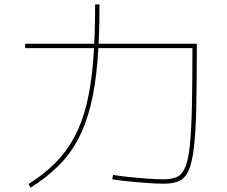

<svg xmlns="http://www.w3.org/2000/svg" viewBox="-20 -835 1040 878"><path d="M730 5Q700 5 656.5 2Q613 -1 569 -5.5Q525 -10 493 -15L497 -35Q528 -30 571 -25.5Q614 -21 657 -18Q700 -15 730 -15Q765 -15 788.5 -25.5Q812 -36 826.5 -69Q841 -102 848 -168.5Q855 -235 857.5 -346Q860 -457 860 -625L870 -615H95V-635H880V-625Q880 -455 877.5 -341.5Q875 -228 866.5 -158.5Q858 -89 842 -54Q826 -19 798.5 -7Q771 5 730 5ZM110 7Q181 -38 232.5 -89.5Q284 -141 319.5 -207Q355 -273 376 -358.5Q397 -444 406 -556.5Q415 -669 415 -815H435Q435 -667 425.5 -553Q416 -439 394 -351Q372 -263 336 -196Q300 -129 246.5 -76Q193 -23 120 23Z"/></svg>

Font: M PLUS 2 Thin Thin
Style: Regular
Weight: 250
Version: Version 1.001